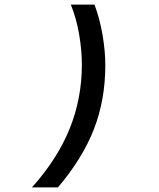

<svg xmlns="http://www.w3.org/2000/svg" viewBox="-20 -718 690 835"><path d="M336 -437Q336 -500 324 -569.5Q312 -639 288 -698H391Q414 -636 426 -566Q438 -496 438 -434Q438 -284 388.5 -156.5Q339 -29 232 97H119Q230 -27 283 -158.5Q336 -290 336 -437Z"/></svg>

Font: Azeret Mono
Style: Italic
Weight: 400
Italic angle: -12°
Designer: Martin Vácha
Foundry: Displaay
Version: Version 1.000; Glyphs 3.0.3, build 3074